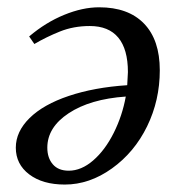

<svg xmlns="http://www.w3.org/2000/svg" viewBox="-20 -491 484 521"><path d="M22.9 -90.3Q22.9 -133.8 60.3 -170.7Q97.7 -207.5 166.7 -230.7Q235.8 -253.9 325.2 -259.8L327.1 -295.4Q327.1 -357.4 301 -388.9Q274.9 -420.4 223.6 -420.4Q179.7 -420.4 142.6 -405.5Q105.5 -390.6 73.2 -371.6L59.1 -392.1Q104 -430.2 154.1 -450.7Q204.1 -471.2 249 -471.2Q328.1 -471.2 370.8 -427Q413.6 -382.8 413.6 -300.3Q413.6 -218.8 379.2 -148.2Q344.7 -77.6 283.7 -33.9Q222.7 9.8 155.8 9.8Q95.7 9.8 59.3 -17.8Q22.9 -45.4 22.9 -90.3ZM321.3 -229Q224.6 -222.2 166.5 -183.8Q108.4 -145.5 108.4 -90.3Q108.4 -62.5 123.3 -45.2Q138.2 -27.8 166.5 -27.8Q200.7 -27.8 232.9 -55.7Q265.1 -83.5 288.6 -130.4Q312 -177.2 321.3 -229Z"/></svg>

Font: Liberation Serif
Style: Italic
Weight: 400
Italic angle: -16.333°
Designer: Steve Matteson
Foundry: Ascender Corporation
Version: Version 2.1.5